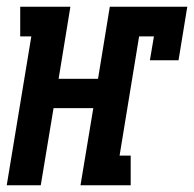

<svg xmlns="http://www.w3.org/2000/svg" viewBox="-35 -550 576 570"><path d="M-15 0 58 -442H25V-530H174L139 -316H256L291 -530H521L495 -371H410L422 -442H378L320 -88H353V0H204L242 -229H124L86 0Z"/></svg>

Font: Iosevka Slab Semibold
Style: Italic
Weight: 600
Italic angle: -9°
Monospace: yes
Designer: Belleve Invis
Foundry: Belleve Invis
Version: Version 11.1.1; ttfautohint (v1.8.3)